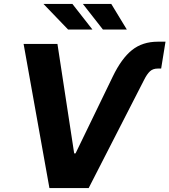

<svg xmlns="http://www.w3.org/2000/svg" viewBox="-20 -949 855 969"><path d="M549.4 -563.2Q593.4 -654.1 646.3 -696.4Q699.2 -738.6 776.6 -738.6H815.3L793.3 -603H775.9Q751.8 -603 736.7 -589Q721.6 -574.9 707 -545.5L427.6 0H229.4L99.1 -727.3H269.9L354.4 -174.7H361.2ZM446.4 -800.1H323.5L199.2 -929.3H345.2ZM620 -800.1H499.3L398.1 -929.3H541.5Z"/></svg>

Font: Inter UI
Style: Bold Italic
Weight: 700
Italic angle: 9.39999°
Designer: Rasmus Andersson
Foundry: rsms
Version: 3.2;8d6f07862